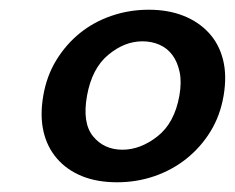

<svg xmlns="http://www.w3.org/2000/svg" viewBox="-20 -722 483 395"><path d="M69 -525Q76 -566 96 -598.5Q116 -631 144.5 -654Q173 -677 209.5 -689.5Q246 -702 286 -702Q326 -702 357.5 -689.5Q389 -677 410 -654Q431 -631 439 -598.5Q447 -566 440 -525Q433 -484 413 -451.5Q393 -419 363.5 -395.5Q334 -372 297.5 -359.5Q261 -347 221 -347Q180 -347 149 -359.5Q118 -372 97.5 -395.5Q77 -419 69.5 -451.5Q62 -484 69 -525ZM349 -525Q354 -553 349.5 -574Q345 -595 334.5 -609Q324 -623 308 -630Q292 -637 273 -637Q236 -637 202.5 -609Q169 -581 159 -525Q149 -469 171.5 -441.5Q194 -414 232 -414Q269 -414 304 -441.5Q339 -469 349 -525Z"/></svg>

Font: SVN-Poppins Medium
Style: Italic
Weight: 500
Italic angle: -10°
Designer: Ninad Kale (Devanagari), Jonny Pinhorn (Latin)
Foundry: Indian Type Foundry
Version: Version 3.002 2017; ttfautohint (v1.8.3)